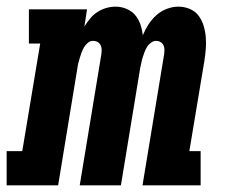

<svg xmlns="http://www.w3.org/2000/svg" viewBox="-58 -558 678 578"><path d="M-38 0V-103H9L63 -427H29V-530H204L196 -478Q204 -491 213.5 -502.5Q223 -514 235.5 -522Q248 -530 262 -534Q276 -538 290 -538Q307 -538 322.5 -531.5Q338 -525 348.5 -513Q359 -501 364.5 -485Q370 -469 372 -452Q379 -469 389 -484.5Q399 -500 413 -512.5Q427 -525 444.5 -531.5Q462 -538 479 -538Q497 -538 513.5 -531Q530 -524 540 -510.5Q550 -497 555 -480.5Q560 -464 561.5 -446Q563 -428 561.5 -410Q560 -392 557 -373L512 -103H546V0H371L436 -394Q437 -401 437 -408.5Q437 -416 434 -422Q431 -428 425 -431.5Q419 -435 412 -435Q404 -435 396.5 -429.5Q389 -424 384.5 -416.5Q380 -409 377 -401Q374 -393 371.5 -385Q369 -377 367.5 -369Q366 -361 364 -353L306 0H182L247 -394Q248 -401 248 -408.5Q248 -416 245 -422Q242 -428 236 -431.5Q230 -435 222 -435Q214 -435 207 -429.5Q200 -424 195.5 -416.5Q191 -409 188 -401Q185 -393 182.5 -385Q180 -377 178 -369Q176 -361 175 -353L117 0Z"/></svg>

Font: Iosevka Slab XBdExObl
Style: Regular
Weight: 800
Width: 7
Italic angle: -9°
Monospace: yes
Designer: Belleve Invis
Foundry: Belleve Invis
Version: Version 11.1.0; ttfautohint (v1.8.3)